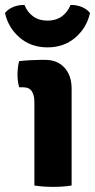

<svg xmlns="http://www.w3.org/2000/svg" viewBox="-53 -742 380 768"><path d="M233.5 0Q200.5 5.5 159 5.5Q118.5 5.5 84.5 0V-336Q84.5 -361 74.2 -377Q64 -393 37.5 -393H23.5Q17 -417.5 17 -443.5Q17 -456 18.5 -470.2Q20 -484.5 23.5 -497.5Q45.5 -500 68.8 -501.2Q92 -502.5 107.5 -502.5H128.5Q176.5 -502.5 205 -471.2Q233.5 -440 233.5 -387ZM307 -690Q294 -631 248.5 -591.8Q203 -552.5 137 -552.5Q71 -552.5 25.5 -591.8Q-20 -631 -33 -690Q-20.5 -706 1 -714.5Q22.5 -723 45 -722Q56.5 -693 80 -676.2Q103.5 -659.5 137 -659.5Q170.5 -659.5 194 -676.2Q217.5 -693 229 -722Q251.5 -723 273 -714.5Q294.5 -706 307 -690Z"/></svg>

Font: Signika Negative Light
Style: Bold
Weight: 700
Version: Version 2.001